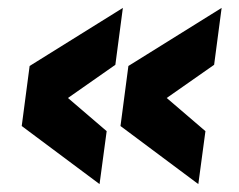

<svg xmlns="http://www.w3.org/2000/svg" viewBox="-20 -583 605 486"><path d="M232 -117 35 -264 55 -416 291 -563 272 -419 152 -335 250 -251ZM482 -117 285 -264 305 -416 541 -563 522 -419 402 -335 500 -251Z"/></svg>

Font: Tanohe Sans
Style: Bold Italic
Weight: 700
Designer: Village Type and Design LLC & Cristiano Sobral
Foundry: Cooper Hewitt Smithsonian Design Museum
Version: Version 1.00;September 29, 2021;FontCreator 13.0.0.2655 64-b